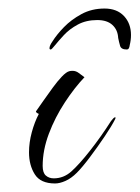

<svg xmlns="http://www.w3.org/2000/svg" viewBox="-20 -416 327 450"><path d="M225 -396Q254 -396 270.5 -378.5Q287 -361 287 -334Q287 -322 284 -310Q284 -308 282.5 -304Q281 -300 277 -300Q264 -300 261.5 -308.5Q259 -317 257 -327Q256 -346 243.5 -357.5Q231 -369 208 -369Q182 -369 162.5 -358.5Q143 -348 130 -334Q117 -320 109 -310Q101 -300 99 -300Q96 -300 96 -303Q96 -309 103 -319Q113 -335 130 -352.5Q147 -370 171 -383Q195 -396 225 -396ZM109 14Q75 14 61.5 -7.5Q48 -29 48 -59Q48 -82 54.5 -106Q61 -130 71 -149Q62 -153 65 -156Q72 -166 82.5 -181Q93 -196 104 -211Q115 -226 125 -236.5Q135 -247 142 -249Q145 -250 150 -250Q158 -250 164.5 -245Q171 -240 178 -235Q155 -211 132 -176Q109 -141 94.5 -102.5Q80 -64 80 -27Q80 -11 87.5 -4.5Q95 2 106 2Q129 2 147 -14Q166 -31 191.5 -63.5Q217 -96 240 -132Q246 -140 249 -141Q252 -142 250 -137Q242 -121 225.5 -96.5Q209 -72 191 -48Q173 -24 160 -11Q147 2 133.5 8Q120 14 109 14Z"/></svg>

Font: The Nautigal
Style: Regular
Weight: 400
Designer: Robert E. Leuschke
Foundry: Robert E. Leuschke
Version: Version 1.100; ttfautohint (v1.8.3)